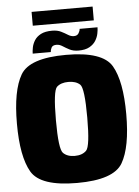

<svg xmlns="http://www.w3.org/2000/svg" viewBox="-61 -973 744 1025"><g transform="rotate(-5 311.0 -460.5)"><path d="M310.5 5.5Q114.5 5.5 66 -77.8Q17.5 -161 17.5 -337.8Q17.5 -514.5 66 -597.8Q114.5 -681 310.5 -681Q506.5 -681 555 -597.8Q603.5 -514.5 603.5 -337.8Q603.5 -161 555 -77.8Q506.5 5.5 310.5 5.5ZM310.5 -139.5Q350.5 -139.5 372.5 -161.5Q394.5 -183.5 394.5 -337.5Q394.5 -495.5 372.5 -515.8Q350.5 -536 310.5 -536Q270.5 -536 248.5 -515.8Q226.5 -495.5 226.5 -337.5Q226.5 -183.5 248.5 -161.5Q270.5 -139.5 310.5 -139.5ZM380 -698Q351.5 -698 331.8 -708.2Q312 -718.5 296.2 -728.8Q280.5 -739 264.5 -739Q243.5 -739 237.2 -726Q231 -713 231 -703H134Q134 -716.5 137.8 -735.8Q141.5 -755 153 -773.5Q164.5 -792 187.2 -804Q210 -816 248 -816Q276 -816 295.5 -806.2Q315 -796.5 330.2 -786.8Q345.5 -777 361.5 -777Q379.5 -777 387.2 -790Q395 -803 395 -813H491Q491 -799.5 487.2 -780Q483.5 -760.5 472 -741.8Q460.5 -723 438.2 -710.5Q416 -698 380 -698ZM147.5 -851.5V-925.5H474.5V-851.5Z"/></g></svg>

Font: Anybody Black
Style: Regular
Weight: 900
Designer: Tyler Finck
Foundry: Etcetera Type Company
Version: Version 1.010; ttfautohint (v1.8.3) -l 8 -r 50 -G 200 -x 14 